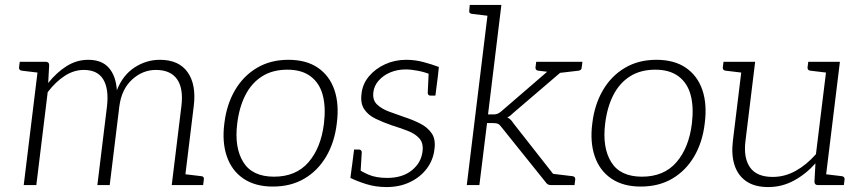

<svg xmlns="http://www.w3.org/2000/svg" viewBox="-20 -749 3483 777"><path d="M76 0 137 -499H165Q179 -499 179 -485L175 -413Q208 -455 249 -481Q290 -507 337 -507Q392 -507 420.5 -474.5Q449 -442 453 -384Q477 -445 524.5 -476Q572 -507 627 -507Q704 -507 739.5 -456.5Q775 -406 764 -319L725 0H675L714 -319Q723 -391 696.5 -428.5Q670 -466 611 -466Q557 -466 514.5 -427Q472 -388 463 -319L424 0H374L413 -319Q421 -389 398 -427.5Q375 -466 319 -466Q279 -466 242 -442Q205 -418 173 -376L127 0ZM154 -499 143 -454 68 -463Q62 -464 59.5 -467Q57 -470 57 -476L60 -499ZM709 0 720 -45 795 -36Q800 -36 803 -32.5Q806 -29 805 -23L802 0Z M1147 -507Q1220 -507 1267 -474.5Q1314 -442 1333.5 -384.5Q1353 -327 1343 -250Q1334 -173 1300 -115.5Q1266 -58 1211.5 -26Q1157 6 1084 6Q1013 6 965.5 -26Q918 -58 898 -116Q878 -174 888 -250Q897 -326 931 -384Q965 -442 1020 -474.5Q1075 -507 1147 -507ZM1089 -34Q1178 -34 1228.5 -92.5Q1279 -151 1291 -249Q1299 -316 1286 -364.5Q1273 -413 1237 -440Q1201 -467 1143 -467Q1083 -467 1040.5 -440Q998 -413 973 -364Q948 -315 940 -249Q928 -152 964.5 -93Q1001 -34 1089 -34Z M1545 8Q1500 8 1462 -4Q1424 -16 1398 -29L1404 -75L1430 -65Q1442 -55 1472 -42Q1502 -29 1547 -29Q1609 -29 1647 -60Q1685 -91 1690 -137Q1694 -170 1677 -189Q1660 -208 1630 -219.5Q1600 -231 1565 -242Q1530 -254 1500 -268.5Q1470 -283 1454 -307Q1438 -331 1443 -369Q1447 -409 1473 -440Q1499 -471 1538.5 -489Q1578 -507 1624 -507Q1659 -507 1693 -498Q1727 -489 1756 -478L1752 -440L1721 -448Q1700 -457 1672 -462.5Q1644 -468 1622 -468Q1588 -468 1559.5 -456Q1531 -444 1512.5 -423Q1494 -402 1491 -376Q1487 -344 1506 -326Q1525 -308 1555.5 -297Q1586 -286 1617 -275Q1651 -264 1680.5 -249Q1710 -234 1727 -209.5Q1744 -185 1738 -144Q1733 -101 1707 -66.5Q1681 -32 1639 -12Q1597 8 1545 8ZM1715 -458 1753 -448 1742 -362H1723Q1716 -362 1713.5 -365.5Q1711 -369 1711 -374ZM1439 -49 1402 -58 1413 -144H1432Q1438 -144 1441 -140.5Q1444 -137 1444 -133Z M1869 0 1958 -729H2009L1955 -286H1978Q1985 -286 1991.5 -288Q1998 -290 2007 -297L2226 -486Q2233 -492 2239 -495.5Q2245 -499 2254 -499H2299L2056 -291Q2050 -285 2045 -281Q2040 -277 2033 -274Q2041 -270 2047 -264Q2053 -258 2057 -251L2254 0H2210Q2202 0 2197 -3Q2192 -6 2188 -12L2009 -235Q2002 -245 1995 -248Q1988 -251 1973 -251H1951L1920 0ZM2226 -452 2222 -471 2232 -499H2302L2245 -454ZM2211 0 2182 -52 2222 -45ZM1975 -729 1964 -684 1889 -693Q1884 -694 1881 -697Q1878 -700 1879 -706L1881 -729ZM2337 -499 2334 -476Q2334 -470 2330.5 -467Q2327 -464 2322 -463L2245 -454L2244 -499ZM2244 -499 2233 -454 2158 -463Q2152 -464 2149.5 -467Q2147 -470 2147 -476L2150 -499ZM2211 0 2222 -45 2297 -36Q2303 -35 2305.5 -32Q2308 -29 2308 -23L2305 0Z M2636 -507Q2709 -507 2756 -474.5Q2803 -442 2822.5 -384.5Q2842 -327 2832 -250Q2823 -173 2789 -115.5Q2755 -58 2700.5 -26Q2646 6 2573 6Q2502 6 2454.5 -26Q2407 -58 2387 -116Q2367 -174 2377 -250Q2386 -326 2420 -384Q2454 -442 2509 -474.5Q2564 -507 2636 -507ZM2578 -34Q2667 -34 2717.5 -92.5Q2768 -151 2780 -249Q2788 -316 2775 -364.5Q2762 -413 2726 -440Q2690 -467 2632 -467Q2572 -467 2529.5 -440Q2487 -413 2462 -364Q2437 -315 2429 -249Q2417 -152 2453.5 -93Q2490 -34 2578 -34Z M3089 8Q3034 8 3000 -15.5Q2966 -39 2952.5 -81Q2939 -123 2946 -180L2985 -499H3036L2997 -180Q2988 -111 3015 -72Q3042 -33 3107 -33Q3156 -33 3200 -57.5Q3244 -82 3282 -125L3328 -499H3379L3318 0H3290Q3276 0 3276 -14L3280 -88Q3242 -45 3193.5 -18.5Q3145 8 3089 8ZM3301 0 3312 -45 3387 -36Q3393 -35 3395.5 -32Q3398 -29 3398 -23L3395 0ZM3002 -499 2991 -454 2916 -463Q2910 -464 2907.5 -467Q2905 -470 2905 -476L2908 -499ZM3345 -499 3334 -454 3259 -463Q3253 -464 3250.5 -467Q3248 -470 3248 -476L3251 -499Z"/></svg>

Font: Aleo Light
Style: Italic
Weight: 300
Italic angle: -7°
Designer: Alessio Laiso
Foundry: Alessio Laiso
Version: Version 2.001;gftools[0.9.29]